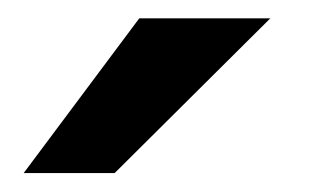

<svg xmlns="http://www.w3.org/2000/svg" viewBox="-20 -757 336 206"><path d="M103 -571.3 270 -737.3H129.4L5.4 -571.3Z"/></svg>

Font: Ride SemiBold
Style: Regular
Weight: 600
Version: Version 3.000